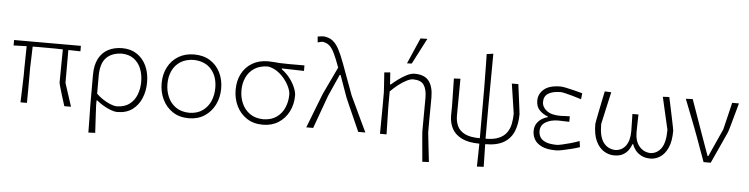

<svg xmlns="http://www.w3.org/2000/svg" viewBox="-53 -1070 6016 1543"><g transform="rotate(5 2954.5 -299.0)"><path d="M127 0Q129 -56 130.8 -108.5Q132.5 -161 134 -222V-270.5Q136 -373 137 -454L32 -450.5V-494.5H571V-450.5Q547 -451 522.5 -451.5Q498 -452 473.5 -452.5V-187.5Q502.5 -98.5 534.5 0H480.5Q469 -36.5 456.2 -77.2Q443.5 -118 434.8 -149.2Q426 -180.5 426 -188Q427 -275 427.5 -335.8Q428 -396.5 429 -453.5Q412 -454 395.8 -454.2Q379.5 -454.5 363.5 -455H185.5Q184 -407.5 182.8 -366Q181.5 -324.5 180 -285V-221Q180 -160.5 179.8 -107.8Q179.5 -55 179 0Z M691.5 194.5Q691 142 690.2 88.8Q689.5 35.5 688 -28.5V-270.5Q688 -351.5 716 -403.5Q744 -455.5 792.8 -480.2Q841.5 -505 904.5 -505Q973.5 -505 1023.2 -471.8Q1073 -438.5 1099.8 -380.8Q1126.5 -323 1126.5 -249Q1126.5 -179.5 1102.2 -120.8Q1078 -62 1029.5 -26.2Q981 9.5 908.5 9.5Q886 9.5 856.5 -1.2Q827 -12 796.5 -29.8Q766 -47.5 741 -68.5H734.5V-27Q737.5 33 740.5 85.5Q743.5 138 746.5 192ZM900.5 -35.5Q963.5 -37 1002.8 -67Q1042 -97 1060.5 -145.2Q1079 -193.5 1079 -249Q1079 -307.5 1059.8 -355Q1040.5 -402.5 1001.8 -431Q963 -459.5 904.5 -461Q823 -458.5 778.8 -412.5Q734.5 -366.5 734.5 -265.5V-123Q757 -100.5 786.5 -81Q816 -61.5 845.8 -49Q875.5 -36.5 900.5 -35.5Z M1485 9.5Q1408 9.5 1354 -26.8Q1300 -63 1271.8 -122.5Q1243.5 -182 1243.5 -251Q1243.5 -325 1273.8 -382.5Q1304 -440 1358.2 -472.5Q1412.5 -505 1484.5 -505Q1559 -505 1612.5 -471.8Q1666 -438.5 1695 -380.8Q1724 -323 1724 -251Q1724 -178 1694.2 -119Q1664.5 -60 1610.8 -25.2Q1557 9.5 1485 9.5ZM1485 -34.5Q1551 -36 1593.2 -66.8Q1635.5 -97.5 1656 -146.2Q1676.5 -195 1676.5 -251Q1676.5 -344.5 1626.2 -401.5Q1576 -458.5 1485 -461Q1420.5 -459.5 1377.2 -431.5Q1334 -403.5 1312.2 -356.5Q1290.5 -309.5 1290.5 -251Q1290.5 -195.5 1311.5 -146.5Q1332.5 -97.5 1375.5 -66.8Q1418.5 -36 1485 -34.5Z M2082 9.5Q2006 9.5 1951.8 -26.5Q1897.5 -62.5 1869 -122Q1840.5 -181.5 1840.5 -251.5Q1840.5 -324.5 1869.8 -381Q1899 -437.5 1953.2 -469.8Q2007.5 -502 2081.5 -502Q2106.5 -502 2126.5 -500Q2146.5 -498 2173 -496.2Q2199.5 -494.5 2244.5 -494.5H2374.5V-450Q2334 -451 2289.8 -452.2Q2245.5 -453.5 2195.5 -454.5V-448Q2237 -417.5 2264.8 -380Q2292.5 -342.5 2306.5 -307Q2320.5 -271.5 2320.5 -247Q2320.5 -175.5 2291 -117.2Q2261.5 -59 2208 -24.8Q2154.5 9.5 2082 9.5ZM2082 -34.5Q2148 -36 2190.2 -66.8Q2232.5 -97.5 2253 -146.2Q2273.5 -195 2273.5 -250.5Q2273.5 -275 2259.2 -308Q2245 -341 2219.2 -373.5Q2193.5 -406 2158.8 -430Q2124 -454 2082 -460.5Q2017.5 -459 1974.2 -430.8Q1931 -402.5 1909.2 -355.5Q1887.5 -308.5 1887.5 -251Q1887.5 -194.5 1909 -145.8Q1930.5 -97 1973.5 -66.5Q2016.5 -36 2082 -34.5Z M2432.5 0Q2443 -27 2456.8 -62.8Q2470.5 -98.5 2485 -135.8Q2499.5 -173 2512 -205.2Q2524.5 -237.5 2532.8 -258.5Q2541 -279.5 2542 -281.5Q2566.5 -333 2593 -389Q2619.5 -445 2646 -500.5Q2620 -572 2600 -613.2Q2580 -654.5 2558 -673.2Q2536 -692 2503.5 -696.5Q2500 -696.5 2488 -694Q2476 -691.5 2464 -688L2460 -735Q2471.5 -737 2487 -738.8Q2502.5 -740.5 2509.5 -740.5Q2551 -736.5 2579.8 -715.2Q2608.5 -694 2632 -650.5Q2655.5 -607 2681 -537.5L2773.5 -286.5Q2805.5 -219.5 2828 -171.2Q2850.5 -123 2869.5 -83Q2888.5 -43 2909 0H2851.5Q2836.5 -34 2816.8 -78.2Q2797 -122.5 2778.2 -165Q2759.5 -207.5 2746.5 -236.8Q2733.5 -266 2732.5 -269.5L2670.5 -443.5H2663.5L2584.5 -266.5Q2559.5 -197.5 2535.5 -131.2Q2511.5 -65 2488 0Z M3385.5 194.5Q3383.5 169.5 3380 131Q3376.5 92.5 3372.8 53Q3369 13.5 3366.8 -15.5Q3364.5 -44.5 3364.5 -50.5Q3364.5 -115.5 3365.2 -184.5Q3366 -253.5 3366 -318.5Q3366 -388 3341.5 -423.5Q3317 -459 3253.5 -459Q3233.5 -459 3203.8 -444.2Q3174 -429.5 3140.5 -404Q3107 -378.5 3075 -346V-219Q3076.5 -159 3077.5 -107.5Q3078.5 -56 3080 0H3027Q3027.5 -56 3028 -107.8Q3028.5 -159.5 3029 -220.5V-335.5Q3027 -373.5 3024 -414Q3021 -454.5 3018.5 -494.5L3066.5 -498.5L3073 -402.5H3079.5Q3101 -422 3133 -446Q3165 -470 3199.5 -487.5Q3234 -505 3263 -505Q3343.5 -505 3378.5 -459Q3413.5 -413 3413.5 -327.5Q3413.5 -271 3412.8 -224Q3412 -177 3412 -142V-45Q3418.5 15 3425 73.2Q3431.5 131.5 3438.5 192ZM3194 -583Q3216.5 -635 3239.2 -687.5Q3262 -740 3285 -792L3340 -793Q3313.5 -742 3286 -688.8Q3258.5 -635.5 3232 -584.5Z M3826 194.5Q3827 149.5 3827.8 104Q3828.5 58.5 3829.5 9.5Q3741 9 3687 -17.8Q3633 -44.5 3608.2 -90.8Q3583.5 -137 3583.5 -195.5Q3583.5 -219.5 3584 -238.2Q3584.5 -257 3584.5 -274Q3583.5 -335.5 3582.2 -387.2Q3581 -439 3580 -494.5L3632.5 -497Q3632.5 -447 3632 -390.5Q3631.5 -334 3631 -283Q3630.5 -232 3630.5 -198.5Q3630.5 -151.5 3648.2 -114.5Q3666 -77.5 3709.2 -56Q3752.5 -34.5 3829.5 -34.5V-449Q3828.5 -512 3828 -557Q3827.5 -602 3827 -638.5Q3826.5 -675 3825.5 -713L3878.5 -720.5Q3878 -675 3877.8 -619.5Q3877.5 -564 3877 -505.8Q3876.5 -447.5 3876.2 -393.2Q3876 -339 3875.5 -296V-34.5Q3941 -34.5 3982 -52.2Q4023 -70 4045 -100.5Q4067 -131 4075.2 -171Q4083.5 -211 4083.5 -256Q4074.5 -314.5 4065 -378.2Q4055.5 -442 4047.5 -494.5H4100Q4103.5 -468.5 4108.5 -429.5Q4113.5 -390.5 4118.5 -351.5Q4123.5 -312.5 4127 -285Q4130.5 -257.5 4130.5 -254.5Q4130.5 -177 4106.8 -117.5Q4083 -58 4027.5 -24.2Q3972 9.5 3876.5 9.5Q3877.5 57.5 3878.5 101.5Q3879.5 145.5 3880.5 192Z M4448.5 9.5Q4374 9.5 4332 -11Q4290 -31.5 4272.5 -63Q4255 -94.5 4255 -129Q4255 -167 4272.2 -192.2Q4289.5 -217.5 4313.8 -231.8Q4338 -246 4358.5 -250.5V-256.5Q4324 -267 4293.5 -296Q4263 -325 4263 -376.5Q4263 -430.5 4306.8 -467.8Q4350.5 -505 4440 -505Q4456 -505 4489.2 -498Q4522.5 -491 4558.5 -481.8Q4594.5 -472.5 4618 -466L4612.5 -417.5Q4576.5 -429 4541.8 -438.8Q4507 -448.5 4481 -454.5Q4455 -460.5 4445.5 -460.5Q4380 -460 4345 -438Q4310 -416 4310 -370Q4310 -328 4348 -299Q4386 -270 4459 -270Q4477 -271 4496.8 -271.8Q4516.5 -272.5 4534.5 -273V-228.5Q4513.5 -229 4494.5 -229.5Q4475.5 -230 4446.5 -231Q4385 -231 4343.8 -206.2Q4302.5 -181.5 4302.5 -132.5Q4302.5 -106 4315.8 -84Q4329 -62 4361.2 -48.8Q4393.5 -35.5 4451 -35Q4462 -35 4492.5 -41.8Q4523 -48.5 4560.5 -59Q4598 -69.5 4630.5 -82L4637.5 -33Q4610 -23.5 4571.8 -13.8Q4533.5 -4 4499.2 2.8Q4465 9.5 4448.5 9.5Z M4916.5 9Q4873 9 4833.5 -15.2Q4794 -39.5 4769 -92Q4744 -144.5 4744 -229.5Q4744 -233.5 4749.5 -262.8Q4755 -292 4763.5 -334Q4772 -376 4781 -419.8Q4790 -463.5 4797 -497L4849.5 -494.5Q4834.5 -427.5 4819 -359.2Q4803.5 -291 4791 -233Q4791 -130.5 4826.5 -83.8Q4862 -37 4922.5 -35Q4976 -37.5 5006.5 -79.8Q5037 -122 5037 -196.5Q5036.5 -238.5 5035.8 -267.2Q5035 -296 5034 -335.5H5083Q5082 -295 5081.2 -265.8Q5080.5 -236.5 5080 -193Q5080 -120.5 5115 -79Q5150 -37.5 5204 -35Q5259 -37 5292.2 -83.8Q5325.5 -130.5 5325.5 -233Q5312.5 -291 5296.5 -359.2Q5280.5 -427.5 5265.5 -494.5L5317.5 -497Q5325 -463.5 5334.2 -419.8Q5343.5 -376 5352.2 -334Q5361 -292 5366.8 -262.8Q5372.5 -233.5 5372.5 -229.5Q5372.5 -144.5 5348.8 -92Q5325 -39.5 5287.5 -15.2Q5250 9 5209 9Q5165.5 9 5135 -7.2Q5104.5 -23.5 5086.5 -47.2Q5068.5 -71 5061.5 -93.5H5055.5Q5048.5 -71.5 5032.5 -47.5Q5016.5 -23.5 4988.2 -7.2Q4960 9 4916.5 9Z M5637.5 0Q5620.5 -46.5 5603 -94.5Q5585.5 -142.5 5569.5 -187.5L5536.5 -275.5Q5515.5 -329 5493.8 -385Q5472 -441 5451 -494.5L5506.5 -497Q5524 -448 5544.8 -389.2Q5565.5 -330.5 5587.2 -269Q5609 -207.5 5629.5 -150.5L5665 -52H5671.5L5772.5 -276Q5785.5 -329.5 5798.8 -384.8Q5812 -440 5825 -494.5H5879.5Q5871.5 -465 5860.8 -426.2Q5850 -387.5 5839.8 -350.5Q5829.5 -313.5 5822 -287.5Q5814.5 -261.5 5812.5 -257.5Q5783 -193 5753.8 -128.5Q5724.5 -64 5695 0Z"/></g></svg>

Font: Commissioner Loud ExtraLight
Style: Regular
Weight: 200
Designer: Kostas Bartsokas
Foundry: Kostas Bartsokas
Version: Version 1.000; ttfautohint (v1.8.3)